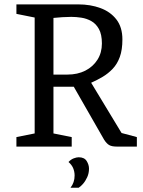

<svg xmlns="http://www.w3.org/2000/svg" viewBox="-20 -668 651 875"><path d="M54.8 0V-43.2L138 -59.9V-588.1L54.8 -604.8V-648H336.8Q392.1 -648 437.7 -631.2Q483.2 -614.5 510.5 -579.3Q537.8 -544.1 537.8 -488Q537.8 -440.9 526.1 -408.6Q514.3 -376.3 493.8 -354.7Q473.2 -333 447.9 -317.9Q422.6 -302.9 395.4 -290.9L534 -61.9L603.7 -43.2V0H512Q489.3 0 477.5 -6.9Q465.7 -13.8 454.6 -31.1L316.2 -272.7H223.6V-59.9L306.8 -43.2V0ZM223.6 -328.1H287Q333.5 -328.1 368.8 -346Q404 -364 424.2 -395.9Q444.4 -427.9 444.4 -469.7Q444.4 -511.1 430.9 -535.6Q417.4 -560 396.2 -571.8Q375 -583.7 350.9 -587.4Q326.9 -591.1 304.8 -591.1Q286.6 -591.1 264.3 -589.7Q242 -588.3 223.6 -586.3ZM301.3 187.5Q320 163.7 320 131.9Q320 114.3 313.5 98.6Q307 83 292.2 70.3Q303.2 58.5 316.1 53.6Q329.1 48.7 338.6 48.7Q364.2 48.7 374.9 65.7Q385.6 82.7 385.6 100.6Q385.6 121.6 377.4 139.6Q369.2 157.5 358.4 169.8Q347.6 182 338.6 187.5Z"/></svg>

Font: Faustina Light
Style: Regular
Weight: 300
Designer: Alfonso Garcia
Foundry: http://www.omnibus-type.com
Version: Version 1.200